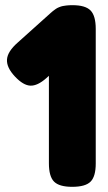

<svg xmlns="http://www.w3.org/2000/svg" viewBox="-20 -711 419 742"><path d="M259 11Q209 11 189 -9Q169 -29 169 -80V-601Q169 -651 189 -671Q209 -691 260 -691Q310 -691 330 -670.5Q350 -650 350 -599V-79Q350 -29 330 -9Q310 11 259 11ZM159 -409Q125 -379 97.5 -380Q70 -381 38 -415Q5 -450 7 -481Q9 -512 49 -547L176 -661Q209 -691 237.5 -688.5Q266 -686 297 -652Q329 -618 326.5 -587.5Q324 -557 284 -521Z"/></svg>

Font: Fredoka Light
Style: Regular
Weight: 300
Designer: Ben Nathan
Foundry: Milena B. Brandão, Ben Nathan
Version: Version 2.001